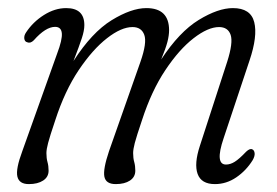

<svg xmlns="http://www.w3.org/2000/svg" viewBox="-20 -458 702 486"><path d="M256 -75.5 335.5 -301.5Q352.5 -350 345.2 -369.8Q338 -389.5 315.5 -389.5Q287 -389.5 250.8 -361.2Q214.5 -333 179.2 -280.5Q144 -228 120 -154Q106 -112.5 101.8 -96.2Q97.5 -80 97.5 -70.5Q97.5 -57.5 100.2 -47.8Q103 -38 103 -26Q103 -10 89.2 -1Q75.5 8 53 8Q28.5 8 24 -11Q19.5 -30 36.5 -75.5L124.5 -322Q138 -357.5 136.5 -373.8Q135 -390 119.5 -390Q95.5 -390 65.5 -356Q57 -347.5 49 -351Q42.5 -352.5 41.5 -360.2Q40.5 -368 46 -376Q63.5 -402.5 91.2 -420Q119 -437.5 147.5 -437.5Q193.5 -437.5 193.5 -394.5Q193.5 -380.5 187.2 -361.5Q181 -342.5 166 -303.5Q212.5 -376 262.5 -406.8Q312.5 -437.5 350.5 -437.5Q408 -437.5 408 -381.5Q408 -368.5 403.8 -352Q399.5 -335.5 388 -307.5Q434 -377.5 483 -407.5Q532 -437.5 569.5 -437.5Q614.5 -437.5 623.5 -402Q632.5 -366.5 611.5 -304.5L546 -108Q523.5 -41.5 552 -41.5Q563 -41.5 574.2 -48.5Q585.5 -55.5 603 -74Q612.5 -83 618.5 -80Q623.5 -78 624.5 -70.5Q625.5 -63 619.5 -52.5Q603 -26 578 -9Q553 8 524 8Q489.5 8 480.2 -17.8Q471 -43.5 486 -89L555 -301.5Q570.5 -350 563.8 -369.8Q557 -389.5 534.5 -389.5Q506.5 -389.5 470 -361.2Q433.5 -333 398.5 -280.5Q363.5 -228 339.5 -154Q325.5 -112.5 321.2 -96.2Q317 -80 317 -70.5Q317 -57.5 319.8 -47.8Q322.5 -38 322.5 -26Q322.5 -10 309 -1Q295.5 8 273 8Q248 8 244.2 -10.8Q240.5 -29.5 256 -75.5Z"/></svg>

Font: Fraunces 144pt SuperSoft Light
Style: Italic
Weight: 300
Italic angle: -16°
Version: Version 1.000;[b76b70a41]